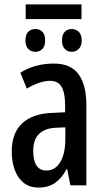

<svg xmlns="http://www.w3.org/2000/svg" viewBox="-20 -837 470 867"><path d="M348 -817V-751H96V-817ZM140 -706Q159 -706 171.5 -693.5Q184 -681 184 -654Q184 -629 171.5 -616Q159 -603 140 -603Q120 -603 107.5 -616Q95 -629 95 -654Q95 -681 107.5 -693.5Q120 -706 140 -706ZM304 -706Q322 -706 335.5 -693.5Q349 -681 349 -654Q349 -629 335.5 -616Q322 -603 304 -603Q285 -603 272.5 -616Q260 -629 260 -654Q260 -681 272.5 -693.5Q285 -706 304 -706ZM223 -550Q300 -550 335 -501.5Q370 -453 370 -362V0H298L283 -74H281Q259 -32 228.5 -11Q198 10 155 10Q112 10 85 -13Q58 -36 45.5 -73Q33 -110 33 -153Q33 -235 79 -279Q125 -323 211 -327L274 -330V-361Q274 -418 258 -445Q242 -472 206 -472Q161 -472 101 -437L72 -509Q139 -550 223 -550ZM230 -260Q130 -254 130 -156Q130 -67 190 -67Q229 -67 252 -105Q275 -143 275 -210V-262Z"/></svg>

Font: Noto Sans ExtraCondensed Medium
Style: Regular
Weight: 500
Width: 2
Designer: Monotype Design Team
Foundry: Monotype Imaging Inc.
Version: Version 2.013; ttfautohint (v1.8.4.7-5d5b)